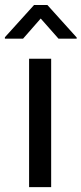

<svg xmlns="http://www.w3.org/2000/svg" viewBox="-44 -770 335 790"><path d="M166.5 0H75.7V-528.3H166.5ZM271.5 -615.7V-610.8H196.8L123.5 -693.8L50.8 -610.8H-23.9V-616.7L96.2 -749.5H150.9Z"/></svg>

Font: SteelSelectRoboto
Style: Roboto-Regular
Weight: 400
Designer: Google
Version: Version 2.137; 2017